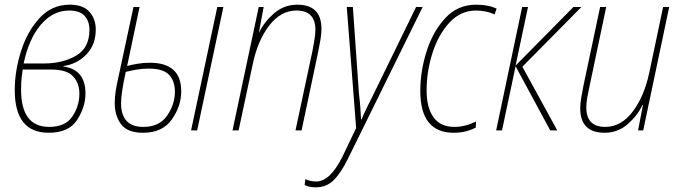

<svg xmlns="http://www.w3.org/2000/svg" viewBox="-20 -557 2897 820"><path d="M345 -158Q345 -260 251 -273V-275Q309 -283 349 -324.5Q389 -366 389 -431Q389 -476 362 -506.5Q335 -537 278 -537Q201 -537 148.5 -479.5Q96 -422 69.5 -337.5Q43 -253 43 -172Q43 10 188 10Q274 10 309.5 -45Q345 -100 345 -158ZM275 -512Q321 -512 341.5 -489Q362 -466 362 -430Q362 -352 304.5 -319Q247 -286 169 -286H81Q103 -391 154.5 -451.5Q206 -512 275 -512ZM70 -174Q70 -204 72.5 -226.5Q75 -249 77 -260H199Q265 -260 292 -231Q319 -202 319 -157Q319 -104 289 -59.5Q259 -15 190 -15Q70 -15 70 -174Z M822 0 934 -527H908L796 0ZM754 -167Q754 -289 620 -289Q592 -289 565.5 -284.5Q539 -280 523 -275L576 -527H550L485 -224Q479 -198 474.5 -171Q470 -144 470 -116Q470 -63 497 -26.5Q524 10 591 10Q674 10 714 -47Q754 -104 754 -167ZM497 -117Q497 -158 517 -250Q537 -255 562 -259.5Q587 -264 616 -264Q677 -264 702 -237.5Q727 -211 727 -165Q727 -112 694 -63.5Q661 -15 592 -15Q497 -15 497 -117Z M999 0 1059 -281Q1080 -383 1129.5 -447.5Q1179 -512 1246 -512Q1327 -512 1327 -430Q1327 -410 1323 -387.5Q1319 -365 1315 -342L1242 0H1268L1339 -336Q1344 -360 1348.5 -386.5Q1353 -413 1353 -433Q1353 -537 1250 -537Q1193 -537 1150.5 -500Q1108 -463 1087 -419H1086L1106 -527H1085L973 0Z M1466 121 1785 -527H1757L1576 -156Q1561 -126 1547 -97.5Q1533 -69 1524 -47H1522Q1521 -69 1519 -97Q1517 -125 1513 -157L1487 -527H1461L1501 -10L1443 111Q1390 218 1331 218Q1304 218 1284 208L1281 233Q1299 243 1329 243Q1374 243 1405 212.5Q1436 182 1466 121Z M2012 -12 2013 -38Q1966 -15 1921 -15Q1861 -15 1831.5 -56Q1802 -97 1802 -171Q1802 -252 1827 -330.5Q1852 -409 1899.5 -460.5Q1947 -512 2013 -512Q2032 -512 2053 -508Q2074 -504 2092 -495L2101 -520Q2066 -537 2013 -537Q1935 -537 1882 -480Q1829 -423 1802 -338Q1775 -253 1775 -168Q1775 10 1918 10Q1948 10 1971.5 3.5Q1995 -3 2012 -12Z M2124 0 2182 -274 2330 0H2360L2211 -272L2463 -527H2429L2182 -277L2235 -527H2210L2099 0Z M2724 -109H2726L2705 0H2727L2838 -527H2812L2753 -247Q2731 -144 2681.5 -79.5Q2632 -15 2565 -15Q2484 -15 2484 -98Q2484 -117 2488 -139.5Q2492 -162 2497 -185L2569 -527H2543L2472 -192Q2467 -167 2462.5 -140.5Q2458 -114 2458 -95Q2458 10 2562 10Q2619 10 2661 -27Q2703 -64 2724 -109Z"/></svg>

Font: Noto Sans Display SemiCondensed Thin
Style: Italic
Weight: 250
Width: 4
Designer: Monotype Design team
Foundry: Monotype Imaging Inc.
Version: 1.000